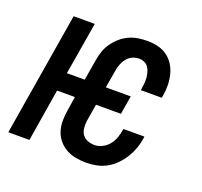

<svg xmlns="http://www.w3.org/2000/svg" viewBox="-99 -640 798 760"><g transform="rotate(20 300.0 -260.0)"><path d="M336 8Q313 8 291.5 4Q270 0 251.5 -10Q233 -20 219 -36.5Q205 -53 198.5 -73.5Q192 -94 192 -116.5Q192 -139 196 -162L205 -221H130L94 0H5L91 -520H180L143 -299H218L233 -388Q236 -407 242.5 -425.5Q249 -444 261 -461Q273 -478 288.5 -491.5Q304 -505 322.5 -513.5Q341 -522 360.5 -525Q380 -528 399 -528Q422 -528 443.5 -523Q465 -518 482.5 -505.5Q500 -493 511.5 -475Q523 -457 528.5 -435.5Q534 -414 534.5 -391.5Q535 -369 531 -346L529 -336H441L442 -342Q444 -354 445 -366Q446 -378 445 -389.5Q444 -401 441 -412Q438 -423 432 -432Q426 -441 415 -446Q404 -451 393 -451Q379 -451 365 -445Q351 -439 342 -427.5Q333 -416 327.5 -402.5Q322 -389 320 -375L307 -299H412L399 -221H294L282 -149Q280 -134 281.5 -118.5Q283 -103 291 -91.5Q299 -80 313 -74.5Q327 -69 343 -69Q359 -69 375.5 -77.5Q392 -86 403 -100Q414 -114 419.5 -130Q425 -146 428 -163L429 -168H517Q517 -165 516.5 -163Q516 -161 516 -159Q513 -138 505.5 -117Q498 -96 486 -76.5Q474 -57 457.5 -40Q441 -23 421 -12Q401 -1 379 3.5Q357 8 336 8Z"/></g></svg>

Font: Iosevka Medium Extended
Style: Italic
Weight: 500
Width: 7
Italic angle: -9°
Monospace: yes
Designer: Belleve Invis
Foundry: Belleve Invis
Version: Version 32.5.0; ttfautohint (v1.8.4)